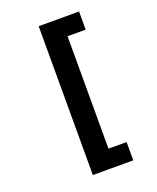

<svg xmlns="http://www.w3.org/2000/svg" viewBox="-162 -824 886 1085"><g transform="rotate(-20 281.5 -281.5)"><path d="M205 166H448V56H339V-620H448V-729H205Z"/></g></svg>

Font: Noto Sans Mono SemiCondensed ExtraBold
Style: Regular
Weight: 800
Width: 4
Designer: Monotype Design Team
Foundry: Monotype Imaging Inc.
Version: Version 2.014